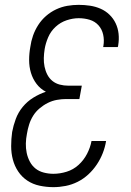

<svg xmlns="http://www.w3.org/2000/svg" viewBox="-20 -763 540 791"><path d="M200 8Q171 8 143 2Q115 -4 92.5 -19Q70 -34 55 -56.5Q40 -79 33 -105.5Q26 -132 26 -161Q26 -190 30 -219Q35 -246 45 -273Q55 -300 73.5 -322.5Q92 -345 117 -360.5Q142 -376 169 -385Q146 -397 130.5 -417.5Q115 -438 107.5 -463Q100 -488 100 -515.5Q100 -543 105 -570Q108 -593 116 -616Q124 -639 137.5 -660Q151 -681 170 -697.5Q189 -714 211.5 -724.5Q234 -735 257.5 -739Q281 -743 304 -743Q328 -743 351 -739.5Q374 -736 394.5 -727Q415 -718 431 -702.5Q447 -687 456.5 -667Q466 -647 468.5 -624Q471 -601 467 -577Q467 -575 466.5 -573Q466 -571 465 -569H405Q405 -570 405.5 -571.5Q406 -573 406 -574Q410 -598 405 -620.5Q400 -643 385.5 -659Q371 -675 349.5 -681.5Q328 -688 304 -688Q280 -688 254.5 -679.5Q229 -671 209 -652.5Q189 -634 178.5 -609.5Q168 -585 164 -561Q161 -542 160.5 -524Q160 -506 163.5 -488.5Q167 -471 175 -455.5Q183 -440 196 -429.5Q209 -419 226 -414.5Q243 -410 262 -410H317L307 -355H252Q234 -355 214.5 -351.5Q195 -348 177 -339Q159 -330 143 -316.5Q127 -303 116.5 -286Q106 -269 100 -250Q94 -231 91 -212Q87 -192 86.5 -172Q86 -152 90 -133Q94 -114 103 -97Q112 -80 126.5 -68.5Q141 -57 160.5 -52Q180 -47 200 -47Q227 -47 254.5 -55.5Q282 -64 303.5 -83.5Q325 -103 338.5 -129Q352 -155 357 -182H417Q413 -157 403.5 -132.5Q394 -108 379 -85.5Q364 -63 344 -44.5Q324 -26 300 -14Q276 -2 250.5 3Q225 8 200 8Z"/></svg>

Font: Iosevka SS04 Light Oblique
Style: Regular
Weight: 300
Italic angle: -9°
Monospace: yes
Designer: Belleve Invis
Foundry: Belleve Invis
Version: Version 19.0.0; ttfautohint (v1.8.4)